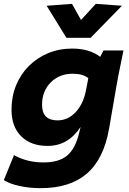

<svg xmlns="http://www.w3.org/2000/svg" viewBox="-32 -770 674 1000"><path d="M180 210Q121 210 69 198.5Q17 187 -12 168L41 38Q109 76 195 76Q275 76 318 40Q361 4 381 -81L388 -109Q323 -10 216 -10Q129 -10 78.5 -60Q28 -110 28 -199Q28 -267 51.5 -325Q75 -383 118 -426Q161 -469 218.5 -493Q276 -517 344 -517Q434 -517 490 -474L507 -507H611Q604 -471 594 -423.5Q584 -376 575 -325L536 -99Q508 59 420 134.5Q332 210 180 210ZM268 -143Q323 -143 364 -188Q405 -233 418 -311L428 -363Q399 -386 347 -386Q277 -386 232 -340.5Q187 -295 187 -224Q187 -143 268 -143ZM314 -573 211 -740 343 -750 390 -666 467 -750 603 -740 440 -573Z"/></svg>

Font: Livvic
Style: Bold Italic
Weight: 700
Italic angle: -10°
Designer: Jacques Le Bailly, Baron von Fonthausen
Version: Version 1.001; ttfautohint (v1.8.2)